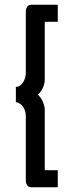

<svg xmlns="http://www.w3.org/2000/svg" viewBox="-20 -760 311 811"><path d="M169 -668H224V-740H112C105 -740 89 -735 89 -710V-450C89 -430 75 -393 47 -393V-329C72 -325 89 -299 89 -270V1C89 24 102 31 112 31H224V-41H169V-296C169 -314 160 -342 140 -360C161 -379 169 -405 169 -424Z"/></svg>

Font: FIGSv2-sans-serif Medium
Style: Regular
Weight: 500
Designer: Matt McInerney, Pablo Impallari, Rodrigo Fuenzalida,Mirko Velimirovic
Foundry: Matt McInerney, Pablo Impallari, Rodrigo Fuenzalida
Version: Version 4.021;hotconv 1.0.109;makeotfexe 2.5.65596